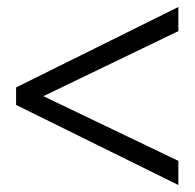

<svg xmlns="http://www.w3.org/2000/svg" viewBox="-20 -525 557 549"><path d="M26 -225V-275L490 -505V-436L104 -250L490 -65V4Z"/></svg>

Font: Poly
Style: Regular
Weight: 400
Designer: Jos Nicols Silva Schwarzenberg
Foundry: Jose Nicolas Silva Schwarzenberg
Version: Version 1.001